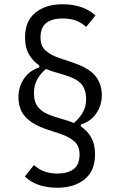

<svg xmlns="http://www.w3.org/2000/svg" viewBox="-20 -730 566 905"><path d="M428 -3Q428 76 378.5 115.5Q329 155 249 155Q206 155 167 143Q128 131 97 102L140 48Q161 67 188 77.5Q215 88 250 88Q299 88 327 67Q355 46 355 -2Q355 -42 330.5 -63.5Q306 -85 262 -100L204 -119Q165 -132 138.5 -148Q112 -164 96 -183.5Q80 -203 73.5 -225Q67 -247 67 -273Q67 -320 92.5 -358.5Q118 -397 165 -412V-422Q135 -442 116.5 -473.5Q98 -505 98 -553Q98 -631 147 -670.5Q196 -710 276 -710Q319 -710 358.5 -698Q398 -686 430 -657L386 -603Q365 -623 338 -633Q311 -643 275 -643Q226 -643 198.5 -622Q171 -601 171 -553Q171 -513 195 -491.5Q219 -470 264 -455L321 -436Q401 -409 430.5 -371Q460 -333 460 -282Q460 -235 434.5 -196.5Q409 -158 361 -143V-134Q393 -113 410.5 -81Q428 -49 428 -3ZM386 -263Q386 -306 364.5 -332.5Q343 -359 283 -377L226 -394Q213 -398 197 -405Q171 -384 155.5 -356Q140 -328 140 -292Q140 -270 145 -253Q150 -236 161.5 -222.5Q173 -209 193 -198Q213 -187 243 -178L299 -161Q312 -157 328 -150Q354 -172 370 -199.5Q386 -227 386 -263Z"/></svg>

Font: IBM Plex Sans Cond
Style: Regular
Weight: 400
Width: 3
Designer: Mike Abbink, Paul van der Laan, Pieter van Rosmalen
Foundry: Bold Monday
Version: Version 1.3